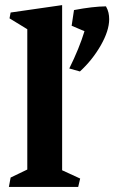

<svg xmlns="http://www.w3.org/2000/svg" viewBox="-20 -739 452 759"><path d="M17.6 -666.5 22 -689.5 225.6 -718.8V-65.9L296.9 -33.2L289.1 0H15.1L22 -37.1L87.9 -68.8V-623.5ZM253.9 -468.3Q293.5 -548.3 314 -615.7L263.2 -637.2L272.5 -699.2Q347.2 -713.4 398.9 -713.9Q406.2 -700.7 408.9 -688.5Q411.6 -676.3 411.6 -663.1Q411.6 -617.7 378.2 -559.3Q344.7 -501 295.9 -456.5Z"/></svg>

Font: Vesper Libre
Style: Bold
Weight: 700
Designer: Robert Keller & Kimya Gandhi
Foundry: Mota Italic
Version: Version 1.058